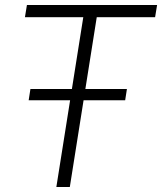

<svg xmlns="http://www.w3.org/2000/svg" viewBox="-20 -750 650 770"><path d="M95 -348 102 -393H489L482 -348ZM206 0 314 -681H80L88 -730H610L602 -681H368L260 0Z"/></svg>

Font: Sora ExtraLight
Style: Italic
Weight: 200
Designer: Jonathan Barnbrook, Juli√°n Moncada
Version: Version 1.000